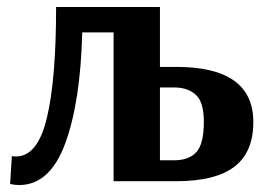

<svg xmlns="http://www.w3.org/2000/svg" viewBox="-20 -520 775 551"><path d="M480 -269H439V-60H480Q522 -60 543.5 -83.5Q565 -107 565 -170Q565 -227 542 -248Q519 -269 480 -269ZM439 -500V-328H486Q707 -328 707 -170Q707 -83 652.5 -41.5Q598 0 486 0H306V-427H216Q211 -227 167 -108Q123 11 35 11Q22 11 9 8L14 -72Q18 -71 26 -71Q88 -71 114.5 -181.5Q141 -292 141 -500Z"/></svg>

Font: ArsenalBold
Style: Bold
Weight: 700
Designer: Andrij Shevchenko
Foundry: Stairsfor.com
Version: Version 1.000